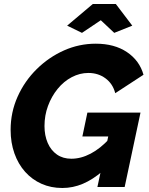

<svg xmlns="http://www.w3.org/2000/svg" viewBox="-20 -933 744 958"><path d="M291 5Q234 5 187 -16Q140 -37 105.5 -75.5Q71 -114 52 -167.5Q33 -221 33 -285Q33 -373 68 -451Q103 -529 163.5 -588.5Q224 -648 299.5 -681.5Q375 -715 458 -715Q551 -715 613.5 -673Q676 -631 696 -560L555 -468Q543 -515 506.5 -542Q470 -569 421 -569Q378 -569 338 -548Q298 -527 267.5 -489.5Q237 -452 219.5 -404.5Q202 -357 202 -304Q202 -257 218 -220Q234 -183 264 -162Q294 -141 336 -141Q384 -141 432.5 -166.5Q481 -192 527 -242L493 -80Q443 -37 393.5 -16Q344 5 291 5ZM520 -252H391L416 -371H681L602 0H466ZM315 -805 443 -913H558L640 -805L550 -769L483 -832L389 -769Z"/></svg>

Font: Raleway Thin ExtraBold
Style: Italic
Weight: 800
Italic angle: -12°
Version: Version 4.026